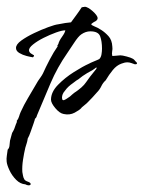

<svg xmlns="http://www.w3.org/2000/svg" viewBox="-54 -299 431 576"><path d="M32 257Q27 257 22 254Q7 253 -5.5 240.5Q-18 228 -25.5 212Q-33 196 -34 186Q-35 177 -33.5 168Q-32 159 -31 150Q-26 145 -25.5 137.5Q-25 130 -24 123Q-19 104 -18 101Q-17 98 -14.5 94.5Q-12 91 -6 73L-5 71Q-5 69 -3 67L-4 64Q1 58 3 51Q5 44 8 37Q13 26 18.5 15.5Q24 5 30 -5Q38 -18 45 -30.5Q52 -43 60 -56Q64 -62 68 -67.5Q72 -73 75 -79Q83 -97 95 -120Q107 -143 119 -160L118 -162L121 -167Q123 -176 132 -188.5Q141 -201 142 -208Q132 -208 114 -201.5Q96 -195 77 -185.5Q58 -176 45 -165.5Q32 -155 33 -147Q34 -142 39 -138.5Q44 -135 48 -133V-130Q47 -130 46 -129L47 -128Q46 -128 46 -129Q46 -129 46 -129Q46 -129 46 -129L45 -127Q38 -128 26 -131Q14 -134 4 -140Q-6 -146 -6 -155Q-6 -166 10 -177.5Q26 -189 48 -199.5Q70 -210 90.5 -217.5Q111 -225 120 -226L142 -230L159 -232Q167 -243 175.5 -254.5Q184 -266 191 -277H193L194 -278H199L200 -279Q210 -278 224 -265.5Q238 -253 239 -245Q239 -241 236 -238Q233 -235 228 -233L225 -231Q220 -228 220 -226Q220 -224 223 -223Q226 -222 229 -220Q234 -218 239 -215.5Q244 -213 250 -209Q261 -202 271.5 -190.5Q282 -179 283 -159Q284 -152 282.5 -145Q281 -138 283 -131Q288 -131 296 -132Q304 -133 307 -133Q313 -133 326 -129.5Q339 -126 344 -123Q348 -121 350.5 -117.5Q353 -114 356 -112L357 -107L351 -106Q345 -108 339.5 -110Q334 -112 328 -112Q324 -112 319.5 -111Q315 -110 310 -108Q296 -103 284.5 -89Q273 -75 263 -58Q255 -51 250 -40.5Q245 -30 237 -22Q231 -15 224 -7.5Q217 0 211 6Q210 7 209 8Q208 9 206 11L200 16Q197 19 194 21Q191 23 190 25Q185 31 170 39Q155 47 137 43Q125 41 112 25.5Q99 10 99 0Q99 -23 120 -44.5Q141 -66 168 -83Q195 -100 213 -108Q216 -110 229.5 -115.5Q243 -121 244 -122Q249 -127 250.5 -136Q252 -145 252 -153Q252 -175 246.5 -190Q241 -205 217 -205Q203 -205 190 -196Q181 -190 168 -170Q155 -150 148 -140Q118 -97 97.5 -49Q77 -1 57 47Q55 55 51 57Q51 59 46.5 72Q42 85 37.5 97.5Q33 110 31 113L30 115Q29 116 29 118Q28 125 26 131Q24 137 22 144Q18 161 15 180.5Q12 200 13 217Q14 222 15 228Q16 234 19 239Q21 243 29.5 246Q38 249 38 253Q38 257 32 257ZM143 -1Q148 -4 153 -7.5Q158 -11 162 -15L168 -20Q194 -37 204 -52Q214 -67 233 -90Q237 -94 235 -97Q229 -92 222.5 -88Q216 -84 208 -80Q201 -76 194 -71Q187 -66 181 -61Q178 -60 164 -49Q158 -45 152 -39.5Q146 -34 141 -27Q132 -17 132 -6Q132 6 143 -1Z"/></svg>

Font: Qwitcher Grypen
Style: Bold
Weight: 700
Designer: Robert E. Leuschke
Foundry: Robert E. Leuschke
Version: Version 1.100; ttfautohint (v1.8.3)